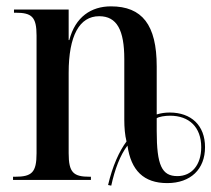

<svg xmlns="http://www.w3.org/2000/svg" viewBox="-20 -566 665 604"><path d="M320 16 330 18C341 -33 358 -78 381 -108C392 -30 432 10 506 10C580 10 625 -34 625 -103C625 -172 581 -212 514 -212C499 -212 486 -210 473 -206V-357C473 -488 427 -546 329 -546C267 -546 217 -513 198 -440H196V-536H24V-526H29C80 -526 95 -513 95 -454V-84C95 -23 80 -10 27 -10H21V0H266V-10H262C211 -10 196 -23 196 -84V-337C196 -454 230 -515 292 -515C348 -515 371 -471 371 -380V-189C371 -165 373 -141 378 -121C355 -90 334 -44 320 16ZM538 -12C489 -12 473 -46 473 -154V-194C480 -199 499 -202 515 -202C575 -202 613 -166 613 -103C613 -47 583 -12 538 -12Z"/></svg>

Font: Noto Serif Display Condensed Medium
Style: Regular
Weight: 500
Width: 3
Designer: Monotype Design Team
Foundry: Monotype Imaging Inc.
Version: Version 2.009